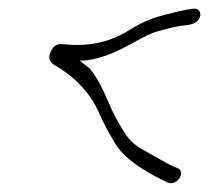

<svg xmlns="http://www.w3.org/2000/svg" viewBox="-20 -444 483 444"><path d="M99 -328C87 -307 99 -297 110 -291C155 -265 191 -225 208 -185C220 -158 231 -138 244 -116C265 -79 307 -52 357 -27L370 -21C391 -15 410 -47 391 -55L379 -60C371 -64 361 -69 349 -76C326 -90 298 -102 283 -118C268 -133 257 -156 246 -175C229 -208 214 -255 187 -286L164 -304H177C226 -310 264 -332 297 -350C310 -357 328 -367 343 -371C346 -372 377 -381 396 -384C413 -386 438 -386 443 -407C445 -417 438 -425 428 -424C407 -422 369 -412 351 -407C321 -399 297 -386 270 -369C243 -354 209 -340 157 -340C142 -340 132 -342 119 -342C110 -341 104 -337 99 -328Z"/></svg>

Font: Stray Cat
Style: SuCnObl
Weight: 400
Version: Version 1.0